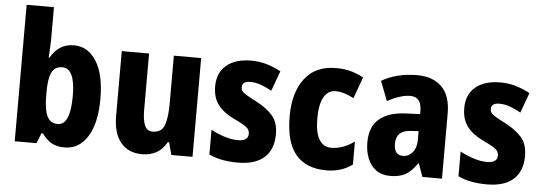

<svg xmlns="http://www.w3.org/2000/svg" viewBox="-50 -907 3015 1065"><g transform="rotate(5 1458.0 -375.0)"><path d="M211 -580Q211 -560 209.5 -534Q208 -508 206 -479H211Q256 -559 340 -559Q419 -559 465.5 -485Q512 -411 512 -276Q512 -141 465 -65.5Q418 10 337 10Q293 10 265 -6Q237 -22 211 -57H203L180 0H59V-760H211ZM287 -432Q245 -432 228 -397Q211 -362 211 -293V-266Q211 -189 229 -152.5Q247 -116 288 -116Q358 -116 358 -278Q358 -432 287 -432Z M1049 -550V0H931L913 -69H905Q884 -29 849 -9.5Q814 10 769 10Q692 10 649.5 -41.5Q607 -93 607 -191V-550H759V-237Q759 -179 772 -149.5Q785 -120 815 -120Q866 -120 881.5 -162.5Q897 -205 897 -282V-550Z M1499 -165Q1499 -80 1448.5 -35Q1398 10 1302 10Q1257 10 1217.5 3Q1178 -4 1141 -21V-159Q1175 -140 1215.5 -127Q1256 -114 1292 -114Q1349 -114 1349 -155Q1349 -167 1343 -177.5Q1337 -188 1317 -200.5Q1297 -213 1256 -232Q1199 -260 1169.5 -299.5Q1140 -339 1140 -401Q1140 -477 1190 -518.5Q1240 -560 1328 -560Q1372 -560 1412 -548.5Q1452 -537 1493 -515L1452 -403Q1423 -420 1392.5 -431Q1362 -442 1333 -442Q1287 -442 1287 -409Q1287 -397 1293 -388Q1299 -379 1318 -367.5Q1337 -356 1376 -336Q1432 -307 1465.5 -269Q1499 -231 1499 -165Z M1794 10Q1682 10 1624 -58.5Q1566 -127 1566 -272Q1566 -403 1625.5 -481.5Q1685 -560 1800 -560Q1846 -560 1883.5 -549.5Q1921 -539 1953 -521L1910 -402Q1883 -416 1858 -424Q1833 -432 1808 -432Q1766 -432 1743 -391.5Q1720 -351 1720 -273Q1720 -194 1743.5 -155.5Q1767 -117 1810 -117Q1876 -117 1939 -163V-35Q1879 10 1794 10Z M2251 -560Q2340 -560 2389 -510.5Q2438 -461 2438 -363V0H2329L2303 -73H2299Q2271 -30 2237.5 -10Q2204 10 2149 10Q2102 10 2070.5 -13.5Q2039 -37 2023.5 -76.5Q2008 -116 2008 -165Q2008 -252 2059.5 -295.5Q2111 -339 2209 -343L2286 -346V-364Q2286 -442 2223 -442Q2170 -442 2096 -402L2054 -511Q2094 -535 2144 -547.5Q2194 -560 2251 -560ZM2247 -249Q2202 -247 2181.5 -227Q2161 -207 2161 -171Q2161 -107 2211 -107Q2243 -107 2264.5 -133Q2286 -159 2286 -203V-251Z M2886 -165Q2886 -80 2835.5 -35Q2785 10 2689 10Q2644 10 2604.5 3Q2565 -4 2528 -21V-159Q2562 -140 2602.5 -127Q2643 -114 2679 -114Q2736 -114 2736 -155Q2736 -167 2730 -177.5Q2724 -188 2704 -200.5Q2684 -213 2643 -232Q2586 -260 2556.5 -299.5Q2527 -339 2527 -401Q2527 -477 2577 -518.5Q2627 -560 2715 -560Q2759 -560 2799 -548.5Q2839 -537 2880 -515L2839 -403Q2810 -420 2779.5 -431Q2749 -442 2720 -442Q2674 -442 2674 -409Q2674 -397 2680 -388Q2686 -379 2705 -367.5Q2724 -356 2763 -336Q2819 -307 2852.5 -269Q2886 -231 2886 -165Z"/></g></svg>

Font: Noto Sans Armenian Condensed ExtraBold
Style: Regular
Weight: 800
Width: 3
Designer: Monotype Design Team
Foundry: Monotype Imaging Inc.
Version: Version 2.008; ttfautohint (v1.8.4.7-5d5b)